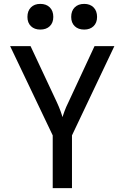

<svg xmlns="http://www.w3.org/2000/svg" viewBox="-20 -967 640 987"><path d="M251 0V-271L32 -730H137L272 -442Q284 -416 291.5 -395Q299 -374 301 -365Q304 -374 311.5 -395Q319 -416 332 -442L466 -730H568L350 -271V0ZM413 -815Q382 -815 364 -832.5Q346 -850 346 -880Q346 -911 364 -929Q382 -947 413 -947Q443 -947 461 -929Q479 -911 479 -880Q479 -850 461 -832.5Q443 -815 413 -815ZM187 -815Q157 -815 139 -832.5Q121 -850 121 -880Q121 -911 139 -929Q157 -947 187 -947Q218 -947 236 -929Q254 -911 254 -880Q254 -850 236 -832.5Q218 -815 187 -815Z"/></svg>

Font: Pitagon Sans Mono Medium
Style: Regular
Weight: 500
Monospace: yes
Designer: Travis Tran
Foundry: Pitagon
Version: Version 1.001; ttfautohint (v1.8.4.7-5d5b);gftools[0.9.26]